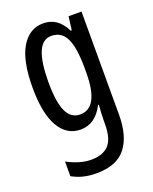

<svg xmlns="http://www.w3.org/2000/svg" viewBox="-146 -628 755 949"><g transform="rotate(-20 231.0 -153.5)"><path d="M199 -547Q237 -547 265.5 -528Q294 -509 316 -466H321L330 -537H398V6Q398 118 350 179Q302 240 195 240Q158 240 127.5 232.5Q97 225 68 209V132Q136 168 193 168Q255 168 286 135.5Q317 103 317 25V9Q317 -8 318 -29.5Q319 -51 321 -75H317Q274 10 196 10Q123 10 82.5 -60Q42 -130 42 -266Q42 -406 84 -476.5Q126 -547 199 -547ZM216 -475Q169 -475 147 -421.5Q125 -368 125 -265Q125 -159 148 -110Q171 -61 219 -61Q317 -61 317 -245V-270Q317 -377 293 -426Q269 -475 216 -475Z"/></g></svg>

Font: Noto Sans Myanmar ExtraCondensed
Style: Regular
Weight: 400
Width: 2
Designer: Monotype Design Team
Foundry: Monotype Imaging Inc.
Version: Version 2.107; ttfautohint (v1.8.4.7-5d5b)